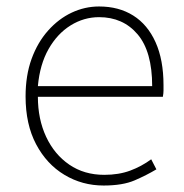

<svg xmlns="http://www.w3.org/2000/svg" viewBox="-20 -560 567 593"><path d="M300 13Q234 13 179 -20Q124 -53 91.5 -114.5Q59 -176 59 -262Q59 -327 77.5 -378Q96 -429 128.5 -465.5Q161 -502 201.5 -521Q242 -540 286 -540Q347 -540 391.5 -512Q436 -484 460.5 -429.5Q485 -375 485 -297Q485 -289 485 -280.5Q485 -272 483 -261H97Q97 -192 122.5 -137.5Q148 -83 194 -51.5Q240 -20 302 -20Q347 -20 382 -33Q417 -46 447 -68L463 -37Q433 -19 396 -3Q359 13 300 13ZM97 -294H450Q450 -401 405 -454Q360 -507 286 -507Q239 -507 198 -481.5Q157 -456 130 -408.5Q103 -361 97 -294Z"/></svg>

Font: Noto Sans JP Thin Thin
Style: Regular
Weight: 250
Version: Version 2.004-H2;hotconv 1.0.118;makeotfexe 2.5.65603